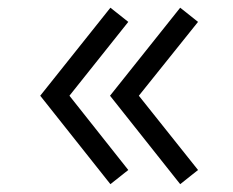

<svg xmlns="http://www.w3.org/2000/svg" viewBox="-20 -575 598 493"><path d="M263.5 -102.1 83.3 -329.2 263.5 -555.2 309.4 -518.8 158.3 -329.2 309.4 -138.5ZM442.7 -102.1 262.5 -329.2 442.7 -555.2 488.5 -518.8 336.5 -329.2 488.5 -138.5Z"/></svg>

Font: Manrope3
Style: Regular
Weight: 400
Width: 4
Designer: Mikhail Sharanda
Foundry: Mikhail Sharanda
Version: Version 3.000;PS 003.000;hotconv 1.0.88;makeotf.lib2.5.64775